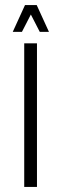

<svg xmlns="http://www.w3.org/2000/svg" viewBox="-20 -733 240 753"><path d="M75 -563H125V0H75ZM82 -713H124L172 -608H136ZM78 -713H120L66 -608H30Z"/></svg>

Font: Khand Variable Light
Style: Regular
Weight: 300
Designer: Satya Rajpurohit
Foundry: Indian Type Foundry
Version: Version 3.000